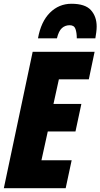

<svg xmlns="http://www.w3.org/2000/svg" viewBox="-25 -985 526 1005"><path d="M-4.9 0 146 -713.9H470.2L439.9 -569.8H283.2L254.9 -440.9H400.9L370.1 -296.9H225.1L191.9 -146H350.1L318.8 0ZM173.8 -784.2Q189.5 -872.1 236.6 -918.7Q283.7 -965.3 349.1 -965.3Q420.9 -965.3 450.9 -931.9Q481 -898.4 481 -846.2Q481 -832.5 479 -816.9Q477.1 -801.3 474.1 -784.2H377Q377 -813.5 370.1 -833.3Q363.3 -853 339.8 -853Q315.9 -853 299.1 -837.9Q282.2 -822.8 272.9 -784.2Z"/></svg>

Font: Open Sans Condensed ExtraBold
Style: Italic
Weight: 800
Width: 3
Italic angle: -12°
Designer: Monotype Design Team
Foundry: Monotype Imaging Inc.
Version: Version 3.003; ttfautohint (v1.8.4)